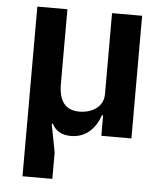

<svg xmlns="http://www.w3.org/2000/svg" viewBox="-52 -568 697 814"><g transform="rotate(5 296.5 -161.0)"><path d="M201 200V88L178 -33H183C196 -6 222 12 263 12C330 12 369 -34 387 -87H392V0H520V-522H392V-177C392 -121 341 -94 290 -94C229 -94 202 -133 202 -205V-522H74V200Z"/></g></svg>

Font: IBM Plex Devanagari Medium
Style: Regular
Weight: 600
Designer: Mike Abbink, Paul van der Laan, Pieter van Rosmalen, Erin McLaughlin
Foundry: Bold Monday
Version: Version 1.0